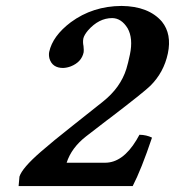

<svg xmlns="http://www.w3.org/2000/svg" viewBox="-20 -630 592 650"><path d="M146.5 -454.1Q158.2 -508.3 219.7 -554.7Q293.9 -609.4 391.6 -609.9Q483.4 -608.9 528.3 -556.6Q562 -514.6 548.3 -449.2Q534.7 -384.8 488.8 -339.4Q466.8 -317.9 352.5 -230.5Q346.2 -225.6 341.3 -222.2L271 -168Q221.7 -129.4 205.6 -79.1H335.9Q395.5 -79.1 441.9 -155.8Q447.3 -165 452.1 -173.8Q476.1 -173.3 494.6 -164.1Q458.5 -56.6 429.2 0H43L45.9 -32.2Q55.2 -61.5 118.2 -116.2Q157.2 -150.4 226.6 -205.1L328.6 -286.1Q387.7 -333 407.7 -396.5Q413.6 -415.5 419.9 -445.8Q431.2 -500 412.1 -534.2Q391.1 -568.4 359.9 -568.8Q314.5 -568.8 277.8 -526.9Q265.1 -511.7 262.2 -500Q259.8 -487.3 262.7 -474.1Q264.2 -459 263.2 -453.1Q256.3 -419.9 219.7 -405.3Q206.5 -400.4 193.8 -399.9Q157.2 -399.9 147.5 -431.6Q144.5 -443.4 146.5 -454.1Z"/></svg>

Font: Linux Libertine Slanted O
Style: Bold Slanted
Weight: 700
Designer: Philipp H. Poll
Foundry: Philipp H. Poll
Version: Version 5.0.0